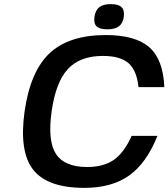

<svg xmlns="http://www.w3.org/2000/svg" viewBox="-20 -890 816 930"><path d="M617.7 -231.9H742.7Q689.5 -99.6 605.5 -39.8Q521.5 20 388.2 20Q209.5 20 140.6 -68.1Q71.8 -156.2 99.1 -350.1Q126.5 -543.9 220.2 -632.1Q314 -720.2 492.2 -720.2Q637.2 -720.2 704.1 -660.2Q771 -600.1 775.9 -467.8H650.9Q642.6 -548.8 602.5 -584Q562.5 -619.1 478 -619.1Q367.7 -619.1 308.8 -555.7Q250 -492.2 230 -350.1Q210 -208 251 -144.5Q292 -81.1 402.3 -81.1Q481.9 -81.1 531.7 -116Q581.5 -150.9 617.7 -231.9ZM517.1 -870.1Q553.7 -870.1 568.8 -855.2Q584 -840.3 579.6 -808.1Q575.2 -776.9 555.9 -762.5Q536.6 -748 500 -748Q462.9 -748 448 -762.2Q433.1 -776.4 437.5 -808.1Q441.9 -840.3 460.9 -855.2Q480 -870.1 517.1 -870.1Z"/></svg>

Font: Fivo Sans Med
Style: Regular
Weight: 450
Designer: Alexander Slobzheninov
Foundry: Alexander Slobzheninov
Version: 1.0